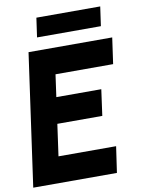

<svg xmlns="http://www.w3.org/2000/svg" viewBox="-104 -936 753 1001"><g transform="rotate(-10 272.0 -435.0)"><path d="M-10.5 0 88 -700H531L511.5 -562H206.5L190 -444H428L409 -306H171L147.5 -138H452.5L432.5 0ZM159.5 -870H497.5L483 -768H145Z"/></g></svg>

Font: Urbanist ExtraBold
Style: Italic
Weight: 800
Italic angle: -8°
Designer: Corey Hu
Foundry: Corey Hu
Version: Version 1.321; ttfautohint (v1.8.4.7-5d5b)